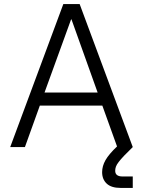

<svg xmlns="http://www.w3.org/2000/svg" viewBox="-20 -720 700 940"><path d="M290 -700H370L630 0Q604 25 587.5 42.5Q571 60 561 73Q551 86 547.5 96Q544 106 544 116Q544 144 580 144H630V200H570Q525 200 502.5 179Q480 158 480 123Q480 93 496.5 64Q513 35 553 -3L481 -203H175L102 0H30ZM458 -267 330 -625H328L198 -267Z"/></svg>

Font: PT Root UI
Style: Regular
Weight: 400
Designer: Vitaly Kuzmin
Foundry: ParaType Ltd.
Version: Version 2.001G